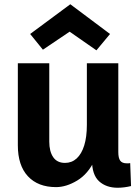

<svg xmlns="http://www.w3.org/2000/svg" viewBox="-20 -867 647 904"><path d="M413 -114H426Q395 -48 343.5 -17Q292 14 244 14Q159 14 111.5 -37Q64 -88 64 -183V-569H212V-200Q212 -154 230.5 -127Q249 -100 286 -100Q318 -100 341 -121Q364 -142 376.5 -182Q389 -222 389 -279V-569H537V-151Q537 -123 546 -110.5Q555 -98 577 -98Q581 -98 585 -98Q589 -98 593 -99L597 9Q581 13 564.5 15Q548 17 534 17Q480 17 446.5 -13.5Q413 -44 413 -114ZM498 -707 434 -630 299 -724H317L182 -633L122 -707L311 -847Z"/></svg>

Font: Yaldevi ExtraLight
Style: Bold
Weight: 700
Version: Version 1.100